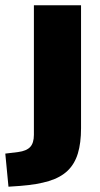

<svg xmlns="http://www.w3.org/2000/svg" viewBox="-71 -512 378 725"><path d="M-39 193 -51 68 -2 62Q29 58 43 43Q57 28 57 -3V-492H235V-28Q235 28 223 67.5Q211 107 184.5 132.5Q158 158 114 171.5Q70 185 5 190Z"/></svg>

Font: Nunito Sans 12pt ExtraLight 12pt Black
Style: Regular
Weight: 900
Version: Version 3.101;gftools[0.9.27]